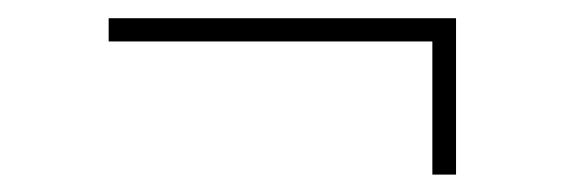

<svg xmlns="http://www.w3.org/2000/svg" viewBox="-20 -388 640 214"><path d="M488.3 -193.4H461.9V-341.8H101.1V-367.7H488.3Z"/></svg>

Font: Roboto Mono Thin
Style: Regular
Weight: 250
Designer: Google
Version: Version 2.000985; 2015; ttfautohint (v1.3)